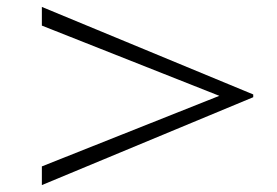

<svg xmlns="http://www.w3.org/2000/svg" viewBox="-20 -588 800 555"><path d="M712 -315V-307L101 -53V-107L614 -311L101 -514V-568Z"/></svg>

Font: BioRhyme Expanded Light
Style: Regular
Weight: 300
Width: 7
Designer: Aoife Mooney
Foundry: Aoife Mooney Type
Version: Version 1.001